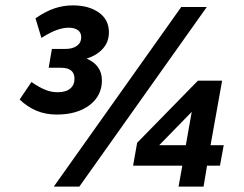

<svg xmlns="http://www.w3.org/2000/svg" viewBox="-20 -694 906 714"><path d="M191 -268Q149 -268 115 -282.5Q81 -297 53 -324L97 -389Q126 -369 148.5 -360Q171 -351 194 -351Q225 -351 241 -364.5Q257 -378 257 -401Q257 -442 207 -442H161L173 -512H223Q250 -512 266 -523.5Q282 -535 282 -556Q282 -573 269.5 -582Q257 -591 235 -591Q216 -591 192.5 -583Q169 -575 134 -553L112 -626Q150 -652 183 -663Q216 -674 251 -674Q310 -674 347.5 -647.5Q385 -621 385 -574Q385 -538 362.5 -513Q340 -488 302 -476Q329 -465 344 -444.5Q359 -424 359 -395Q359 -338 313 -303Q267 -268 191 -268ZM180 0 654 -668H749L275 0ZM644 0 658 -78H475L490 -163L716 -394H806L763 -154H812L798 -78H750L737 0ZM693 -278 572 -154H671Z"/></svg>

Font: Celebes
Style: Bold Italic
Weight: 700
Italic angle: -10°
Designer: Anugrah Pasau
Foundry: Lafontype
Version: Version 1.000; ttfautohint (v1.8.4)